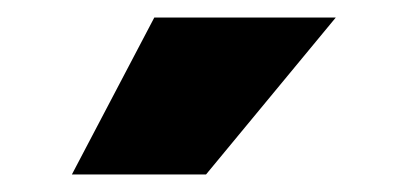

<svg xmlns="http://www.w3.org/2000/svg" viewBox="-20 -767 464 219"><path d="M62 -568 156 -747H363L215 -568Z"/></svg>

Font: REM Medium ExtraBold
Style: Regular
Weight: 800
Version: Version 1.005;gftools[0.9.28]